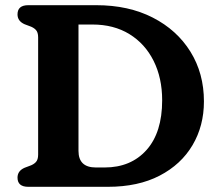

<svg xmlns="http://www.w3.org/2000/svg" viewBox="-20 -720 846 740"><path d="M47.5 -35.5Q47.5 -61.5 75 -73.5L95 -81Q109.5 -86 118.2 -95.2Q127 -104.5 127 -124V-576Q127 -595.5 118.2 -604.8Q109.5 -614 95 -619L75 -626.5Q47.5 -638.5 47.5 -664.5Q47.5 -700 89 -700H351Q475.5 -700 568.8 -652.2Q662 -604.5 714 -520.8Q766 -437 766 -329Q766 -235 722 -160.5Q678 -86 595.2 -43Q512.5 0 395.5 0H89Q47.5 0 47.5 -35.5ZM383 -74.5Q484.5 -74.5 544.8 -142Q605 -209.5 605 -333.5Q605 -419.5 572 -485.5Q539 -551.5 478.8 -588.5Q418.5 -625.5 336.5 -625.5H282.5V-138.5Q282.5 -74.5 349.5 -74.5Z"/></svg>

Font: Fraunces 9pt S100 SemiBold
Style: Regular
Weight: 600
Version: Version 1.000; ttfautohint (v1.8.3)